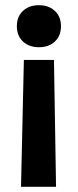

<svg xmlns="http://www.w3.org/2000/svg" viewBox="-20 -484 300 740"><path d="M45 -383Q45 -420 68.5 -442Q92 -464 130 -464Q168 -464 191.5 -442Q215 -420 215 -383Q215 -346 191.5 -324Q168 -302 130 -302Q92 -302 68.5 -324Q45 -346 45 -383ZM72 -253H188L196 236H61Z"/></svg>

Font: Niramit
Style: Bold
Weight: 700
Designer: Katatrad Aksorn Co.,Ltd.
Foundry: Cadson Demak Co.,Ltd.
Version: Version 1.001; ttfautohint (v1.6)